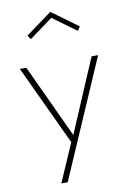

<svg xmlns="http://www.w3.org/2000/svg" viewBox="-114 -908 838 1236"><g transform="rotate(-10 305.0 -290.0)"><path d="M183.5 260H225L560 -512H517.5L313.5 -33.5L91 -512H48.5L292.5 9.5ZM152 -689 305 -801 458 -689 476.5 -714.5 305 -840 133.5 -714.5Z"/></g></svg>

Font: Spartan ExtraLight
Style: Regular
Weight: 200
Designer: Matt Bailey, Mirko Velimirovic
Foundry: Matt Bailey
Version: Version 1.003; ttfautohint (v1.8.3)